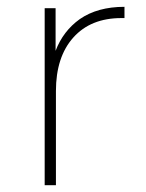

<svg xmlns="http://www.w3.org/2000/svg" viewBox="-20 -543 428 563"><path d="M111 0V-519H143V-394Q165 -452 214 -487Q266 -523 345 -523V-490H336Q246 -490 195 -433Q144 -376 144 -276V0Z"/></svg>

Font: Montserrat Thin ExtraLight
Style: Regular
Weight: 250
Version: Version 9.000